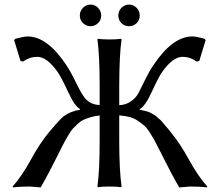

<svg xmlns="http://www.w3.org/2000/svg" viewBox="-20 -818 964 842"><path d="M344 -716.6Q330.1 -730 330.1 -750Q330.1 -770 344 -783.9Q357.9 -797.9 377 -797.9Q396 -797.9 409.9 -783.9Q423.8 -770 423.8 -750Q423.8 -730 409.9 -716.6Q396 -703.1 377 -703.1Q357.9 -703.1 344 -716.6ZM512.5 -716.6Q499 -730 499 -750Q499 -770 512.9 -783.9Q526.9 -797.9 545.9 -797.9Q564.9 -797.9 578.9 -783.9Q592.8 -770 592.8 -750Q592.8 -730 579.3 -716.6Q565.9 -703.1 545.9 -703.1Q525.9 -703.1 512.5 -716.6ZM249 -168.9Q186 -42 158.2 3.9Q114.3 0 110.8 0Q64 0 38.1 3.9L35.2 0Q76.2 -45.9 115.5 -117.9Q154.8 -189.9 193.8 -236.8Q242.2 -294.9 259.3 -308.1Q286.6 -329.1 331.1 -336.9V-339.8Q308.1 -351.1 278.1 -416Q248 -481 232.9 -502Q186 -568.8 143.1 -568.8Q109.9 -568.8 81.1 -547.9L69.8 -550.8L42 -642.1L46.9 -647.9Q83 -657.7 101.1 -658.2Q188 -658.2 272 -530.8Q286.1 -509.3 300.8 -480.7Q315.4 -452.1 324.7 -433.1Q334 -414.1 346.4 -395.8Q358.9 -377.4 376.2 -367.9Q393.6 -358.4 417 -357.4V-444.8Q417 -573.7 407.2 -645L409.2 -647.9Q427.2 -645 460.2 -645Q493.2 -645 511.2 -647.9L513.2 -645Q503.4 -579.1 502.9 -444.8V-356.9Q532.7 -357.9 554.9 -374Q577.1 -390.1 587.6 -410.6Q598.1 -431.2 616.5 -468.5Q634.8 -505.9 651.9 -530.8Q735.8 -657.7 823.2 -658.2Q841.3 -658.2 877 -647.9L881.8 -642.1L854 -550.8L842.8 -547.9Q814 -568.8 780.8 -568.8Q737.8 -568.8 690.9 -502Q675.8 -481 646 -416Q616.2 -351.1 592.8 -339.8V-336.9Q602.5 -335 612.3 -332.5Q622.1 -330.1 629.2 -328.1Q636.2 -326.2 644 -321Q651.9 -315.9 656.5 -314Q661.1 -312 668.9 -304.4Q676.8 -296.9 679.9 -294.9Q683.1 -293 691.7 -283Q700.2 -272.9 702.6 -270Q705.1 -267.1 716.1 -254.2Q727.1 -241.2 730 -236.8Q769 -189.9 808.6 -117.9Q848.1 -45.9 889.2 0L886.2 3.9Q860.4 0 813 0Q810.1 0 766.1 3.9Q738.3 -42 674.8 -168.9Q661.6 -194.8 655.3 -206.5Q648.9 -218.3 636.2 -238Q623.5 -257.8 612.5 -267.1Q601.6 -276.4 585.2 -287.8Q568.8 -299.3 548.6 -304.7Q528.3 -310.1 502.9 -312V-200.2Q502.9 -71.3 513.2 0L511.2 2.9Q493.2 0 460 0Q426.8 0 409.2 2.9L407.2 0Q417 -67.9 417 -200.2V-311.5Q396 -309.6 377.9 -304.2Q359.9 -298.8 346.9 -293Q334 -287.1 321 -275.1Q308.1 -263.2 300.3 -254.6Q292.5 -246.1 281.7 -228.5Q271 -210.9 265.6 -200.9Q260.3 -190.9 249 -168.9Z"/></svg>

Font: Biolilbert
Style: Regular
Weight: 400
Designer: Philipp H. Poll
Foundry: Philipp H. Poll
Version: Version 1.1.0